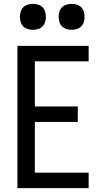

<svg xmlns="http://www.w3.org/2000/svg" viewBox="-20 -972 540 992"><path d="M70 0V-735H438V-655H160V-422H382V-342H160V-80H438V0ZM350 -818Q336 -818 323 -822Q310 -826 300.5 -835.5Q291 -845 287 -858Q283 -871 283 -885Q283 -899 287 -912Q291 -925 300.5 -934.5Q310 -944 323 -948Q336 -952 350 -952Q364 -952 377 -948Q390 -944 399.5 -934.5Q409 -925 413 -912Q417 -899 417 -885Q417 -871 413 -858Q409 -845 399.5 -835.5Q390 -826 377 -822Q364 -818 350 -818ZM150 -818Q136 -818 123 -822Q110 -826 100.5 -835.5Q91 -845 87 -858Q83 -871 83 -885Q83 -899 87 -912Q91 -925 100.5 -934.5Q110 -944 123 -948Q136 -952 150 -952Q164 -952 177 -948Q190 -944 199.5 -934.5Q209 -925 213 -912Q217 -899 217 -885Q217 -871 213 -858Q209 -845 199.5 -835.5Q190 -826 177 -822Q164 -818 150 -818Z"/></svg>

Font: Iosevka SS18 Medium
Style: Regular
Weight: 500
Monospace: yes
Designer: Belleve Invis
Foundry: Belleve Invis
Version: Version 25.1.1; ttfautohint (v1.8.4)